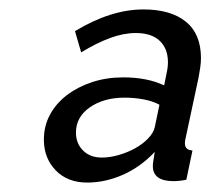

<svg xmlns="http://www.w3.org/2000/svg" viewBox="-20 -731 458 407"><path d="M165 -344Q123 -344 98 -370Q73 -396 73 -435Q73 -464 86 -488Q99 -512 122 -529.5Q145 -547 175.5 -557Q206 -567 241 -567Q292 -567 328 -550L333 -575Q336 -588 336 -599Q336 -628 318.5 -644.5Q301 -661 268 -661Q242 -661 213.5 -650.5Q185 -640 152 -620L139 -665Q215 -711 284 -711Q342 -711 374 -685Q406 -659 406 -608Q406 -598 404.5 -588Q403 -578 401 -567L373 -436Q372 -433 372 -427Q372 -413 388 -412L375 -350Q360 -347 348 -347Q304 -347 304 -379Q304 -384 305 -389.5Q306 -395 308 -409Q278 -377 240.5 -360.5Q203 -344 165 -344ZM196 -397Q213 -397 232 -402.5Q251 -408 267 -417Q283 -426 294 -437.5Q305 -449 308 -461L318 -509Q303 -517 283.5 -520.5Q264 -524 244 -524Q200 -524 170.5 -503.5Q141 -483 141 -450Q141 -427 156 -412Q171 -397 196 -397Z"/></svg>

Font: PTCRaleway Medium
Style: Italic
Weight: 500
Italic angle: -12°
Designer: Matt McInerney, Pablo Impallari, Rodrigo Fuenzalida
Foundry: Matt McInerney, Pablo Impallari, Rodrigo Fuenzalida
Version: Version 3.000g; ttfautohint (v1.5) -l 8 -r 28 -G 28 -x 14 -D